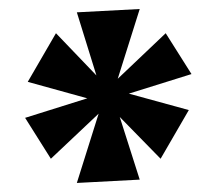

<svg xmlns="http://www.w3.org/2000/svg" viewBox="-20 -719 470 422"><path d="M148.9 -316.9 196.8 -469.2 91.8 -370.1 35.2 -460 171.9 -502.9 41 -539.1 103 -646 191.9 -553.2 148.9 -691.9 287.1 -699.2 238.8 -545.9 344.2 -646 400.9 -556.2 263.2 -513.2 395 -477.1 333 -370.1 243.2 -461.9 287.1 -324.2Z"/></svg>

Font: Risque
Style: Regular
Weight: 400
Designer: Astigmatic (AOETI)
Foundry: Astigmatic (AOETI)
Version: Version 1.000